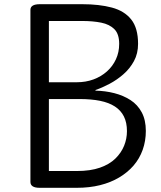

<svg xmlns="http://www.w3.org/2000/svg" viewBox="-20 -895 765 915"><path d="M169 0Q125 0 125 -28V-848Q125 -875 170 -875H371Q453 -875 513 -859Q573 -843 605.5 -802Q638 -761 638 -686Q638 -640 618.5 -604Q599 -568 568 -541Q537 -514 502 -495.5Q467 -477 435 -466V-463Q482 -462 525 -451Q568 -440 602 -418Q636 -396 655.5 -359.5Q675 -323 675 -271Q675 -223 660 -181Q645 -139 616.5 -106Q588 -73 547.5 -49Q507 -25 456.5 -12.5Q406 0 346 0ZM213 -80H346Q411 -80 456.5 -96Q502 -112 530 -139.5Q558 -167 571.5 -200.5Q585 -234 585 -270Q585 -311 570.5 -340Q556 -369 527.5 -387.5Q499 -406 457 -414.5Q415 -423 359 -423H213ZM213 -503H346Q389 -503 425.5 -516.5Q462 -530 489.5 -554.5Q517 -579 532.5 -612.5Q548 -646 548 -686Q548 -733 525 -756Q502 -779 462.5 -787Q423 -795 371 -795H213Z"/></svg>

Font: Playwrite IT Moderna
Style: Regular
Weight: 400
Designer: Veronika Burian, José Scaglione
Foundry: TypeTogether
Version: Version 1.002